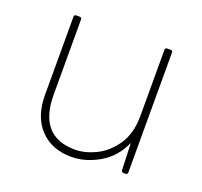

<svg xmlns="http://www.w3.org/2000/svg" viewBox="-94 -599 753 716"><g transform="rotate(20 282.0 -241.0)"><path d="M256 10Q177 10 131 -39Q85 -88 85 -173V-484Q85 -492 93 -492H107Q115 -492 115 -484V-187Q115 -20 259 -20Q299 -20 342 -41Q385 -62 415.5 -107Q446 -152 446 -222V-484Q446 -492 454 -492H468Q476 -492 476 -484V-8Q476 -1 468 0H459Q452 0 451 -8L447 -115Q420 -53 365.5 -21.5Q311 10 256 10Z"/></g></svg>

Font: YamahaIndonesia935. App Thin
Style: Regular
Weight: 100
Designer: Dalton Maag Ltd
Foundry: Dalton Maag Ltd
Version: Version 1.002